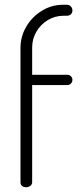

<svg xmlns="http://www.w3.org/2000/svg" viewBox="-20 -786 336 806"><path d="M284 -451Q284 -442 278 -435.5Q272 -429 263 -429H115V-21Q115 -12 107.5 -6Q100 0 89 0Q79 0 72.5 -5.5Q66 -11 66 -21V-585Q66 -633 90.5 -674.5Q115 -716 156 -741Q197 -766 244 -766H261Q271 -766 277.5 -759Q284 -752 284 -742Q284 -732 277.5 -726Q271 -720 261 -720H248Q211 -720 180.5 -701.5Q150 -683 132.5 -652.5Q115 -622 115 -587V-472H263Q272 -472 278 -465.5Q284 -459 284 -451Z"/></svg>

Font: Dosis
Style: Regular
Weight: 400
Designer: Edgar Tolentino, Pablo Impallari, Igino Marini
Foundry: Edgar Tolentino, Pablo Impallari, Igino Marini
Version: Version 1.007;Glyphs 3.1.1 (3134)